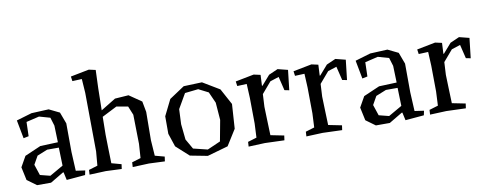

<svg xmlns="http://www.w3.org/2000/svg" viewBox="-64 -1073 3584 1411"><g transform="rotate(-10 1727.5 -368.0)"><path d="M151 -56 226 -37 327 -95 323 -230H236L159 -199L124 -137ZM409 -182 416 -41 485 -31 478 2 339 14 326 -45H321L222 14H118L48 -37L27 -135L71 -213L191 -265L323 -270L319 -395L300 -457L219 -480L122 -457L119 -351L80 -343L54 -480L169 -514L298 -520L376 -482L408 -396Z M684 -609 681 -445 792 -513 894 -520 986 -457 1001 -377 999 -166 1007 -49 1078 -30 1073 5 955 0 833 5 835 -30 901 -50 908 -155 904 -373 877 -439 792 -454 680 -397 678 -263 680 -166 683 -50 756 -30 751 5 633 0 511 5 513 -30 579 -50 588 -155 584 -593 577 -697 506 -694 501 -729 639 -756 689 -745Z M1133 -190V-321L1192 -440L1305 -515L1442 -520L1567 -445L1632 -325L1620 -142L1546 -24L1391 20L1261 -5L1166 -91ZM1243 -355 1238 -243 1250 -127 1293 -52 1399 -26 1497 -69 1526 -225 1516 -355 1479 -438 1406 -475 1306 -464Z M1872 -418H1876L1938 -489L2006 -519L2081 -500L2064 -351L2029 -358L2004 -461L1939 -440L1868 -357L1863 -263L1866 -166L1870 -50L1970 -30L1965 5L1820 0L1698 5L1700 -30L1766 -50L1771 -155L1769 -347L1764 -451L1693 -448L1688 -483L1826 -510L1876 -499Z M2303 -418H2307L2369 -489L2437 -519L2512 -500L2495 -351L2460 -358L2435 -461L2370 -440L2299 -357L2294 -263L2297 -166L2301 -50L2401 -30L2396 5L2251 0L2129 5L2131 -30L2197 -50L2202 -155L2200 -347L2195 -451L2124 -448L2119 -483L2257 -510L2307 -499Z M2679 -56 2754 -37 2855 -95 2851 -230H2764L2687 -199L2652 -137ZM2937 -182 2944 -41 3013 -31 3006 2 2867 14 2854 -45H2849L2750 14H2646L2576 -37L2555 -135L2599 -213L2719 -265L2851 -270L2847 -395L2828 -457L2747 -480L2650 -457L2647 -351L2608 -343L2582 -480L2697 -514L2826 -520L2904 -482L2936 -396Z M3226 -418H3230L3292 -489L3360 -519L3435 -500L3418 -351L3383 -358L3358 -461L3293 -440L3222 -357L3217 -263L3220 -166L3224 -50L3324 -30L3319 5L3174 0L3052 5L3054 -30L3120 -50L3125 -155L3123 -347L3118 -451L3047 -448L3042 -483L3180 -510L3230 -499Z"/></g></svg>

Font: Alike Angular
Style: Regular
Weight: 400
Version: Version 1.210